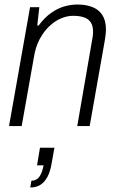

<svg xmlns="http://www.w3.org/2000/svg" viewBox="-20 -558 524 850"><path d="M20 0 113 -526H154L145 -445H151Q178 -481 206.5 -501Q235 -521 264.5 -529.5Q294 -538 323 -538Q360 -538 388.5 -527Q417 -516 433 -491.5Q449 -467 449 -428Q449 -417 447.5 -404.5Q446 -392 444 -379L377 0H322L387 -376Q389 -387 390.5 -397Q392 -407 392 -416Q392 -444 381.5 -459.5Q371 -475 351 -481.5Q331 -488 304 -488Q277 -488 250 -476.5Q223 -465 198.5 -442Q174 -419 155.5 -384.5Q137 -350 130 -304L76 0ZM114 272 119 242Q141 242 153.5 225.5Q166 209 173 174H144L157 96H221L209 163Q203 201 190 225Q177 249 158.5 260.5Q140 272 114 272Z"/></svg>

Font: Archivo SemiCondensed ExtraLight
Style: Italic
Weight: 250
Width: 4
Italic angle: -10°
Designer: Hector Gatti
Foundry: Omnibus-Type
Version: Version 2.001